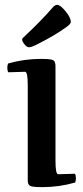

<svg xmlns="http://www.w3.org/2000/svg" viewBox="-20 -756 342 789"><path d="M292 -23Q292 -35 288 -42L219 -40Q208 -40 208 -95V-471Q209 -492 205.5 -500.5Q202 -509 190 -511.5Q178 -514 148 -514Q79 -514 13 -495Q10 -486 10 -478Q10 -466 14 -459L83 -461Q94 -461 94 -406V-30Q93 -9 96.5 -0.5Q100 8 112 10.5Q124 13 154 13Q223 13 289 -6Q292 -15 292 -23ZM75 -601Q71 -598 71 -593Q71 -586 80.5 -574Q90 -562 98 -562Q107 -560 139 -577Q204 -610 249 -642Q271 -657 271 -666Q271 -683 250 -709Q228 -736 215 -736Q207 -736 199 -728Q150 -671 75 -601Z"/></svg>

Font: Federant
Style: Regular
Weight: 400
Designer: Olexa M. Volochay, Alexei Vanyashin, Otto Ludwig Naegele
Foundry: Cyreal (www.cyreal.org)
Version: Version 1.011; ttfautohint (v1.4.1)